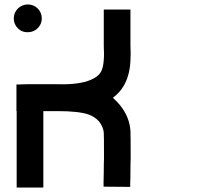

<svg xmlns="http://www.w3.org/2000/svg" viewBox="-20 -844 957 864"><path d="M567 -801V-795V-778V-727V-677V-660V-656V-651V-639Q567 -633 567.5 -621Q568 -609 568 -604Q568 -597 567.5 -586Q567 -575 567 -571Q564 -506 538 -460Q520 -428 488 -404Q506 -388 519 -372Q563 -318 567 -255Q568 -241 568 -128Q567 -110 567 -72Q567 -38 566 -23V-8V-4V-3L446 -4V-5V-6V-10V-24Q447 -40 447 -73Q447 -112 448 -129Q448 -237 447 -247Q445 -272 426 -297Q408 -318 378 -329Q333 -344 239 -344H175V-232V-72V-20V-5V0H55V-5V-20V-72V-232V-344H54V-448V-464H55H56H58H68Q90 -464 102 -465H148H237Q337 -462 389 -485Q421 -498 434 -520Q445 -540 447 -576Q448 -583 448 -604Q448 -609 447.5 -619.5Q447 -630 447 -636V-648V-651V-652V-654V-661V-677V-728V-778V-795V-801ZM104 -824Q131 -824 149 -806.5Q167 -789 168 -763Q169 -738 151.5 -719Q134 -700 107 -699Q79 -698 60.5 -716.5Q42 -735 42 -761Q42 -783 55.5 -800Q69 -817 90 -822Q98 -824 104 -824Z"/></svg>

Font: FoundationLogo
Style: Medium
Weight: 500
Version: Version 0.3